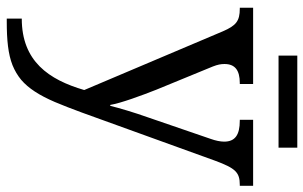

<svg xmlns="http://www.w3.org/2000/svg" viewBox="-196 -520 956 605"><g transform="rotate(90 282.5 -217.0)"><path d="M564.9 -536.1H356.9V-494.1H359.9C404.3 -494.1 425.8 -479.5 425.8 -444.8C425.8 -433.6 422.9 -418 417 -401.9L350.1 -207C333 -158.7 320.3 -115.2 313 -85.9H310.1C304.7 -119.1 279.8 -186.5 262.2 -231L189 -409.2C183.1 -424.3 181.2 -434.6 181.2 -445.8C181.2 -479 200.7 -494.1 241.2 -494.1H244.1V-536.1H3.9V-494.1H6.8C45.9 -494.1 60.1 -482.4 78.1 -440.9L263.2 -3.9C230.5 107.9 172.4 192.9 38.1 192.9V240.2H46.9C106 240.2 149.9 235.8 184.6 222.2C201.7 215.3 217.3 206.1 231 194.8C257.8 171.9 279.8 137.7 300.8 88.9C311 64.5 322.3 36.1 334 3.9L485.8 -416C509.8 -481 522.9 -494.1 562 -494.1H564.9ZM154.8 -616.2H444.8V-675.3H154.8Z"/></g></svg>

Font: The Erased English
Style: Regular
Weight: 400
Designer: Monotype Design team + ligartures altered by 180 Amsterdam
Foundry: Monotype Imaging Inc.
Version: Version 1.030;Glyphs 3.1.2 (3151)